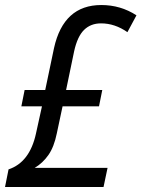

<svg xmlns="http://www.w3.org/2000/svg" viewBox="-37 -744 563 764"><path d="M-3 -70Q81 -98 106 -212L130 -321H48L61 -386H143L178 -553Q216 -724 366 -724Q443 -724 506 -683L470 -616Q420 -651 365 -651Q324 -651 297.5 -625Q271 -599 258 -540L226 -386H370L357 -321H212L189 -213Q178 -159 155.5 -127Q133 -95 101 -76H391L375 0H-17Z"/></svg>

Font: Noto Sans UI Narrow
Style: Italic
Weight: 400
Width: 4
Italic angle: -12°
Designer: Monotype Design Team
Foundry: Monotype Imaging Inc.
Version: Version 1.001